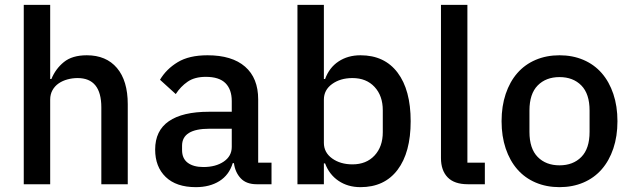

<svg xmlns="http://www.w3.org/2000/svg" viewBox="-20 -760 2610 792"><path d="M78 -740H187V-434H192Q209 -476 243.5 -504Q278 -532 338 -532Q418 -532 462.5 -479.5Q507 -427 507 -330V0H398V-317Q398 -438 300 -438Q279 -438 258.5 -432.5Q238 -427 222 -416Q206 -405 196.5 -388Q187 -371 187 -349V0H78Z M1039 0Q996 0 973 -24.5Q950 -49 945 -87H940Q925 -38 885 -13Q845 12 788 12Q707 12 663.5 -30Q620 -72 620 -143Q620 -221 676.5 -260Q733 -299 842 -299H936V-343Q936 -391 910 -417Q884 -443 829 -443Q783 -443 754 -423Q725 -403 705 -372L640 -431Q666 -475 713 -503.5Q760 -532 836 -532Q937 -532 991 -485Q1045 -438 1045 -350V-89H1100V0ZM819 -71Q870 -71 903 -93.5Q936 -116 936 -154V-229H844Q731 -229 731 -159V-141Q731 -106 754.5 -88.5Q778 -71 819 -71Z M1207 -740H1316V-434H1321Q1338 -481 1376.5 -506.5Q1415 -532 1467 -532Q1566 -532 1620 -460.5Q1674 -389 1674 -260Q1674 -131 1620 -59.5Q1566 12 1467 12Q1415 12 1376.5 -14Q1338 -40 1321 -86H1316V0H1207ZM1434 -82Q1491 -82 1525 -118.5Q1559 -155 1559 -215V-305Q1559 -365 1525 -401.5Q1491 -438 1434 -438Q1384 -438 1350 -413.5Q1316 -389 1316 -349V-171Q1316 -131 1350 -106.5Q1384 -82 1434 -82Z M1910 0Q1854 0 1826.5 -28.5Q1799 -57 1799 -108V-740H1908V-89H1980V0Z M2288 12Q2234 12 2189.5 -7Q2145 -26 2114 -61.5Q2083 -97 2066 -147.5Q2049 -198 2049 -260Q2049 -322 2066 -372.5Q2083 -423 2114 -458.5Q2145 -494 2189.5 -513Q2234 -532 2288 -532Q2342 -532 2386.5 -513Q2431 -494 2462 -458.5Q2493 -423 2510 -372.5Q2527 -322 2527 -260Q2527 -198 2510 -147.5Q2493 -97 2462 -61.5Q2431 -26 2386.5 -7Q2342 12 2288 12ZM2288 -78Q2344 -78 2378 -112.5Q2412 -147 2412 -216V-304Q2412 -373 2378 -407.5Q2344 -442 2288 -442Q2232 -442 2198 -407.5Q2164 -373 2164 -304V-216Q2164 -147 2198 -112.5Q2232 -78 2288 -78Z"/></svg>

Font: IBM Plex Sans KR Medium
Style: Regular
Weight: 500
Designer: Mike Abbink; Paul van der Laan; Pieter van Rosmalen; Wujin Sim; Chorong Kim; Dohee Lee;
Foundry: Sandoll Inc.
Version: Version 1.001